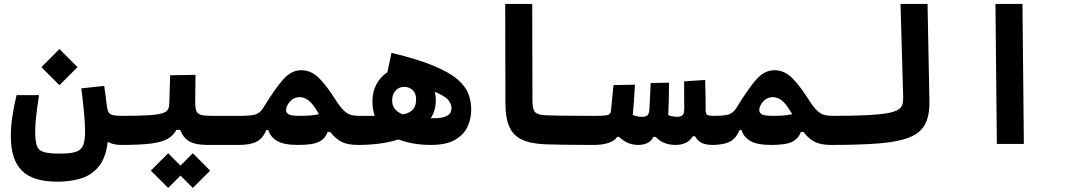

<svg xmlns="http://www.w3.org/2000/svg" viewBox="-20 -713 5313 951"><path d="M266.1 187Q143.1 187 88.4 132.3Q33.7 77.6 33.7 -38.6Q33.7 -86.4 41.5 -138.2Q49.3 -189.9 62 -241.7H173.3Q165.5 -190.9 159.9 -145Q154.3 -99.1 154.3 -65.4Q154.3 -18.1 161.6 6.3Q168.9 30.8 194.8 39.3Q220.7 47.9 276.4 47.9Q328.6 47.9 355.5 39.1Q382.3 30.3 391.8 6.6Q401.4 -17.1 401.4 -61.5Q401.4 -100.6 396.2 -155Q391.1 -209.5 382.8 -275.4L496.1 -287.6Q500 -263.7 503.2 -237.5Q506.3 -211.4 508.8 -191.4Q511.7 -169.4 517.1 -158.2Q522.5 -147 538.1 -143.1Q553.7 -139.2 585.9 -139.2Q622.6 -139.2 622.6 -75.7Q622.6 -34.2 610.1 -14.6Q597.7 4.9 580.1 4.9Q540.5 4.9 513.7 -10.3Q503.9 71.3 467.5 113.8Q431.2 156.2 378.4 171.6Q325.7 187 266.1 187ZM274.4 -291 185.1 -380.4 274.4 -470.2 363.8 -380.4Z M580.1 4.9 585.9 -139.2Q667 -139.2 713.9 -142.1Q760.7 -145 782.7 -151.6Q804.7 -158.2 811.3 -169.7Q817.9 -181.2 818.4 -198.7L822.8 -340.3L948.2 -342.3L946.8 -206.5Q946.8 -178.2 952.6 -163.6Q958.5 -148.9 975.8 -144Q993.2 -139.2 1028.3 -139.2H1171.9Q1208.5 -139.2 1208.5 -75.7Q1208.5 -34.2 1196 -14.6Q1183.6 4.9 1166 4.9H1007.3Q947.3 4.9 916.7 -13.4Q886.2 -31.7 872.6 -69.8H854Q838.9 -42.5 811.8 -26.1Q784.7 -9.8 730.7 -2.4Q676.8 4.9 580.1 4.9ZM935.1 217.8 874 156.7 813 217.8 727.1 132.3 813 45.9 874 107.4 935.1 45.9 1021 132.3Z M1163.1 4.9Q1149.9 4.9 1143.8 -9.3Q1137.7 -23.4 1137.7 -56.2Q1137.7 -69.8 1141.4 -89.4Q1145 -108.9 1152.8 -124Q1160.6 -139.2 1171.9 -139.2Q1224.1 -139.2 1246.3 -146.5Q1268.6 -153.8 1283.2 -177.7Q1341.3 -272.9 1382.1 -319.1Q1422.9 -365.2 1471.7 -365.2Q1519.5 -365.2 1557.4 -329.1Q1595.2 -293 1644 -215.8Q1665.5 -182.6 1682.6 -166Q1699.7 -149.4 1717.3 -144.3Q1734.9 -139.2 1757.8 -139.2Q1794.4 -139.2 1794.4 -65.9Q1794.4 -24.4 1782 -9.8Q1769.5 4.9 1752 4.9Q1700.2 4.9 1669.9 -11.5Q1639.6 -27.8 1615.7 -59.6H1603Q1591.8 -26.9 1560.8 -11Q1529.8 4.9 1456.1 4.9Q1385.7 4.9 1352.3 -15.1Q1318.8 -35.2 1309.1 -68.8H1299.3Q1281.2 -25.9 1249.8 -10.5Q1218.3 4.9 1163.1 4.9ZM1560.1 -147.5Q1556.2 -154.3 1552.7 -159.7Q1527.8 -201.7 1506.8 -216.8Q1485.8 -231.9 1464.4 -231.9Q1435.5 -231.9 1416.3 -210.2Q1397 -188.5 1397 -167Q1397 -154.8 1409.2 -147Q1421.4 -139.2 1467.3 -139.2Q1494.1 -139.2 1516.1 -140.9Q1538.1 -142.6 1560.1 -147.5Z M1752 4.9Q1723.6 4.9 1723.6 -71.3Q1723.6 -100.1 1732.7 -119.6Q1741.7 -139.2 1757.8 -139.2Q1766.1 -139.2 1774.4 -139.2Q1782.7 -139.2 1791 -139.2Q1802.2 -139.2 1813.5 -139.2Q1824.7 -139.2 1835.9 -139.2Q1824.7 -171.9 1824.7 -210.9Q1824.7 -259.3 1845.2 -296.6Q1865.7 -334 1898.9 -355.5L1918.9 -451.2Q2047.4 -420.4 2125.7 -387.9Q2204.1 -355.5 2244.9 -320.8Q2285.6 -286.1 2299.8 -248.8Q2314 -211.4 2314 -170.9Q2314 -125.5 2295.7 -85.4Q2277.3 -45.4 2233.6 -20.3Q2189.9 4.9 2113.8 4.9Q2069.3 4.9 2028.6 -2Q1987.8 -8.8 1953.6 -22.5Q1908.7 -7.8 1857.9 -1.5Q1807.1 4.9 1752 4.9ZM1974.6 -146.5Q1986.8 -148.4 1994.6 -151.4Q2020.5 -161.1 2030.8 -178.2Q2041 -195.3 2041 -222.2Q2041 -251 2023.9 -266.8Q2006.8 -282.7 1982.4 -282.7Q1956.1 -282.7 1939.2 -264.2Q1922.4 -245.6 1922.4 -215.3Q1922.4 -189.5 1936 -172.9Q1949.7 -156.2 1974.6 -146.5ZM2113.3 -127.4Q2122.6 -127.4 2132.3 -127.4Q2172.4 -127.4 2194.3 -139.4Q2216.3 -151.4 2216.3 -177.2Q2216.3 -196.3 2201.9 -215.8Q2187.5 -235.4 2133.8 -258.3Q2138.7 -237.8 2138.7 -217.3Q2138.7 -189.9 2132.1 -167.7Q2125.5 -145.5 2113.3 -127.4Z M2923.8 4.9Q2890.6 4.9 2848.9 4.6Q2807.1 4.4 2764.4 3.7Q2721.7 2.9 2685.5 2Q2610.4 -0.5 2566.2 -21Q2522 -41.5 2502.9 -84.7Q2483.9 -127.9 2483.4 -198.2L2482.4 -693.4H2616.2L2617.2 -215.3Q2617.2 -171.4 2630.4 -157.7Q2643.6 -144 2681.6 -142.1Q2714.4 -140.6 2757.6 -140.1Q2800.8 -139.6 2845.9 -139.4Q2891.1 -139.2 2929.7 -139.2Q2946.8 -139.2 2955.3 -117.7Q2963.9 -96.2 2963.9 -63.5Q2963.9 -38.6 2954.6 -16.8Q2945.3 4.9 2923.8 4.9Z M3140.6 4.9Q3086.9 4.9 3046.4 -35.2H3037.1Q3023.4 -14.2 2991.9 -4.6Q2960.4 4.9 2923.8 4.9L2929.7 -139.2Q2963.9 -139.2 2979.7 -141.4Q2995.6 -143.6 3000.7 -150.1Q3005.9 -156.7 3006.8 -169.4Q3009.8 -199.7 3012.7 -230.5Q3015.6 -261.2 3018.6 -291.5L3125 -293.5Q3123 -256.3 3120.4 -219Q3117.7 -181.6 3114.3 -144Q3138.2 -134.3 3158.7 -134.3Q3177.2 -134.3 3186.3 -141.4Q3195.3 -148.4 3196.8 -174.8Q3198.2 -206.5 3200 -238.3Q3201.7 -270 3203.1 -301.8L3293.9 -303.7Q3293.5 -263.7 3292.7 -221.9Q3292 -180.2 3290 -142.6Q3313 -134.3 3332.5 -134.3Q3354.5 -134.3 3361.8 -143.8Q3369.1 -153.3 3369.1 -173.3Q3369.1 -183.6 3369.1 -194.6Q3369.1 -205.6 3368.7 -217.8Q3368.7 -238.8 3368.7 -262Q3368.7 -285.2 3368.7 -310.1L3472.7 -316.9Q3474.1 -273.9 3474.6 -240.5Q3475.1 -207 3475.1 -168.9Q3475.1 -150.9 3481.9 -145Q3488.8 -139.2 3515.6 -139.2Q3552.2 -139.2 3552.2 -75.7Q3552.2 -34.2 3539.8 -14.6Q3527.3 4.9 3509.8 4.9Q3477.1 4.9 3456.5 -4.9Q3436 -14.6 3422.4 -38.1H3411.6Q3397.9 -15.6 3376 -5.4Q3354 4.9 3326.7 4.9Q3263.7 4.9 3227.5 -35.2H3216.3Q3207 -14.6 3187 -4.9Q3167 4.9 3140.6 4.9Z M3506.8 4.9Q3493.7 4.9 3487.5 -9.3Q3481.4 -23.4 3481.4 -56.2Q3481.4 -69.8 3485.1 -89.4Q3488.8 -108.9 3496.6 -124Q3504.4 -139.2 3515.6 -139.2Q3567.9 -139.2 3590.1 -146.5Q3612.3 -153.8 3627 -177.7Q3685.1 -272.9 3725.8 -319.1Q3766.6 -365.2 3815.4 -365.2Q3863.3 -365.2 3901.1 -329.1Q3939 -293 3987.8 -215.8Q4009.3 -182.6 4026.4 -166Q4043.5 -149.4 4061 -144.3Q4078.6 -139.2 4101.6 -139.2Q4138.2 -139.2 4138.2 -65.9Q4138.2 -24.4 4125.7 -9.8Q4113.3 4.9 4095.7 4.9Q4043.9 4.9 4013.7 -11.5Q3983.4 -27.8 3959.5 -59.6H3946.8Q3935.5 -26.9 3904.5 -11Q3873.5 4.9 3799.8 4.9Q3729.5 4.9 3696 -15.1Q3662.6 -35.2 3652.8 -68.8H3643.1Q3625 -25.9 3593.5 -10.5Q3562 4.9 3506.8 4.9ZM3903.8 -147.5Q3899.9 -154.3 3896.5 -159.7Q3871.6 -201.7 3850.6 -216.8Q3829.6 -231.9 3808.1 -231.9Q3779.3 -231.9 3760 -210.2Q3740.7 -188.5 3740.7 -167Q3740.7 -154.8 3752.9 -147Q3765.1 -139.2 3811 -139.2Q3837.9 -139.2 3859.9 -140.9Q3881.8 -142.6 3903.8 -147.5Z M4095.7 4.9Q4081.5 4.9 4074.5 -12.5Q4067.4 -29.8 4067.4 -70.8Q4067.4 -110.4 4077.1 -124.8Q4086.9 -139.2 4101.6 -139.2Q4200.7 -139.2 4265.6 -142.1Q4330.6 -145 4368.9 -151.4Q4407.2 -157.7 4425.5 -168Q4443.8 -178.2 4449 -193.6Q4454.1 -209 4453.6 -229.5L4440.4 -693.4H4574.2L4583.5 -213.4Q4585 -141.6 4562.3 -98.1Q4539.6 -54.7 4484.4 -32.5Q4429.2 -10.3 4334.2 -2.7Q4239.3 4.9 4095.7 4.9Z M4917.5 0 4910.6 -693.4H5044.4L5051.3 0Z"/></svg>

Font: Cascadia Code NF
Style: Bold
Weight: 700
Monospace: yes
Designer: Aaron Bell
Foundry: Saja Typeworks
Version: Version 2404.023; ttfautohint (v1.8.4)